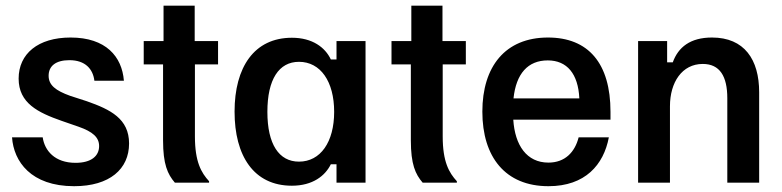

<svg xmlns="http://www.w3.org/2000/svg" viewBox="-20 -645 2761 678"><path d="M241.7 12.5C367.5 12.5 435.8 -48.3 435.8 -138.3C435.8 -225.8 370 -258.3 286.7 -287.5L227.5 -306.7C176.7 -325 151.7 -344.2 151.7 -377.5C151.7 -411.7 176.7 -432.5 225 -432.5C281.7 -432.5 308.3 -400.8 313.3 -360H417.5C410.8 -445 354.2 -512.5 229.2 -512.5C114.2 -512.5 45.8 -455 45.8 -367.5C45.8 -280.8 114.2 -247.5 197.5 -218.3L257.5 -197.5C307.5 -180 330 -160 330 -129.2C330 -94.2 302.5 -70 246.7 -70C173.3 -70 137.5 -113.3 130.8 -160H22.5C28.3 -75 89.2 12.5 241.7 12.5Z M718.3 0V-5C690.8 -35 668.3 -73.3 668.3 -163.3V-417.5H750V-500H667.5V-625H557.5V-500H487.5V-417.5H555.8V-149.2C555.8 -65 571.7 -30 597.5 0Z M1010.8 10.8C1084.2 10.8 1128.3 -24.2 1148.3 -65H1168.3V0H1270.8V-500H1168.3V-435H1148.3C1128.3 -477.5 1083.3 -511.7 1010.8 -511.7C877.5 -511.7 808.3 -407.5 808.3 -250.8C808.3 -95 875.8 10.8 1010.8 10.8ZM1035.8 -74.2C965 -74.2 924.2 -135.8 924.2 -250C924.2 -365 965 -426.7 1035.8 -426.7C1111.7 -426.7 1160 -357.5 1160 -250C1160 -143.3 1111.7 -74.2 1035.8 -74.2Z M1593.3 0V-5C1565.8 -35 1543.3 -73.3 1543.3 -163.3V-417.5H1625V-500H1542.5V-625H1432.5V-500H1362.5V-417.5H1430.8V-149.2C1430.8 -65 1446.7 -30 1472.5 0Z M1916.7 12.5C2046.7 12.5 2111.7 -63.3 2130 -160H2023.3C2010 -107.5 1975 -70.8 1916.7 -70.8C1840 -70.8 1798.3 -131.7 1792.5 -222.5H2135.8V-250C2135.8 -421.7 2057.5 -512.5 1915 -512.5C1764.2 -512.5 1683.3 -410 1683.3 -250.8C1683.3 -90.8 1764.2 12.5 1916.7 12.5ZM1793.3 -297.5C1802.5 -385 1844.2 -431.7 1914.2 -431.7C1982.5 -431.7 2021.7 -384.2 2025.8 -297.5Z M2345.8 0V-270C2345.8 -354.2 2388.3 -419.2 2461.7 -419.2C2521.7 -419.2 2548.3 -375.8 2548.3 -298.3V0H2660.8V-319.2C2660.8 -435 2608.3 -512.5 2494.2 -512.5C2417.5 -512.5 2375 -478.3 2355.8 -425H2335.8V-500H2233.3V0Z"/></svg>

Font: Familjen Grotesk Medium
Style: Regular
Weight: 500
Designer: Anders Wikstroem, Jonas Baeckman, Matilda Gysing, Kristian Moeller
Foundry: Familjen STHLM AB
Version: Version 2.000